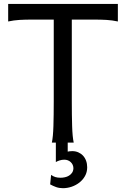

<svg xmlns="http://www.w3.org/2000/svg" viewBox="-20 -733 658 987"><path d="M585.9 -712.9V-622.6Q556.6 -628.9 528.1 -630.6Q499.5 -632.3 466.3 -632.3H349.1V-212.4Q349.1 -140.1 350.8 -84.7Q352.5 -29.3 358.9 0H328.1V46.4Q333 45.4 338.1 44.7Q343.3 43.9 351.6 43.9Q368.2 43.9 382.3 50Q396.5 56.2 406.7 67.1Q417 78.1 422.6 93.5Q428.2 108.9 428.2 127Q428.2 151.9 417 171.9Q405.8 191.9 387.7 205.8Q369.6 219.7 347.7 227.1Q325.7 234.4 303.7 234.4Q284.7 234.4 268.8 228.8Q252.9 223.1 237.8 214.8L242.7 166Q253.4 173.8 264.6 177.2Q275.9 180.7 291.5 180.7Q302.2 180.7 313.7 178.2Q325.2 175.8 334.7 169.9Q344.2 164.1 350.6 154.8Q356.9 145.5 357.4 131.8Q356.9 112.8 343.5 100.3Q330.1 87.9 310.1 87.9Q298.3 87.9 286.6 91.6Q274.9 95.2 267.1 100.1V0H246.6Q252.9 -29.3 254.6 -84.7Q256.3 -140.1 256.3 -212.4V-632.3H141.6Q108.9 -632.3 80.1 -630.6Q51.3 -628.9 22 -622.6V-712.9Z"/></svg>

Font: Andika APac
Style: Regular
Weight: 400
Designer: Victor Gaultney, Annie Olsen, Julie Remington, Don Collingsworth, Eric Hays, Becca Hirsbrunner
Foundry: SIL International
Version: Version 5.000